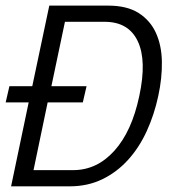

<svg xmlns="http://www.w3.org/2000/svg" viewBox="-63 -657 629 677"><path d="M495.1 -318.8Q481 -252.9 454.6 -195.1Q428.2 -137.2 388.7 -93.5Q349.1 -49.8 297.6 -24.9Q246.1 0 183.1 0H-23.9L38.1 -295.9H-43L-29.8 -353H50.8L110.8 -637.2H317.9Q384.8 -637.2 425.8 -611.1Q466.8 -585 486.8 -541Q506.8 -497.1 507.8 -439.5Q508.8 -381.8 495.1 -318.8ZM428.2 -318.8Q455.1 -443.8 422.6 -512Q390.1 -580.1 306.2 -580.1H166L118.2 -353H242.2L229 -295.9H105L55.2 -57.1H194.8Q278.8 -57.1 340.3 -125.5Q401.9 -193.8 428.2 -318.8Z"/></svg>

Font: Anonymous Pro
Style: Italic
Weight: 400
Italic angle: -12°
Monospace: yes
Designer: Mark Simonson
Version: Version 1.003